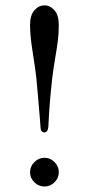

<svg xmlns="http://www.w3.org/2000/svg" viewBox="-20 -678 328 708"><path d="M196.8 -585Q196.8 -556.2 193.4 -528.6Q189.9 -501 183.3 -462.4Q176.8 -423.8 172.9 -392.1Q167.5 -344.7 164.1 -302.5Q160.6 -260.3 159.7 -237.1Q158.7 -213.9 158.2 -210Q156.2 -189.9 144 -189.9Q131.8 -189.9 129.9 -203.1L127 -241.2Q124.5 -273.4 120.8 -315.7Q117.2 -357.9 113.8 -392.1Q110.4 -424.3 100.6 -484.9Q90.8 -545.4 90.8 -585Q90.8 -622.1 106.9 -640.1Q123 -658.2 144 -658.2Q165 -658.2 180.9 -640.1Q196.8 -622.1 196.8 -585ZM106.7 -5.9Q90.8 -21.5 90.8 -43Q90.8 -64.5 106.7 -80.3Q122.6 -96.2 144 -96.2Q165.5 -96.2 181.2 -80.3Q196.8 -64.5 196.8 -43Q196.8 -21.5 181.2 -5.9Q165.5 9.8 144 9.8Q122.6 9.8 106.7 -5.9Z"/></svg>

Font: Linux Libertine G
Style: Regular
Weight: 400
Designer: Philipp H. Poll
Foundry: Philipp H. Poll
Version: Version 4.7.5